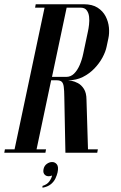

<svg xmlns="http://www.w3.org/2000/svg" viewBox="-82 -719 570 904"><path d="M131.2 -699H312.5Q352.5 -699 377.5 -682.9Q402.5 -666.8 415.4 -641.9Q428.2 -617 430.9 -589.4Q433.5 -561.8 428.2 -538L420 -499.5Q415.2 -475.5 400.4 -448Q385.5 -420.5 362 -396.1Q338.5 -371.8 307.8 -356.4Q277 -341 239.5 -341H158.8L86.8 0H-16.8ZM310 -466.8 332 -570.8Q335 -584 337.2 -602.9Q339.5 -621.8 337.5 -640Q335.5 -658.2 326.2 -670.6Q317 -683 296.8 -683H231.8L162.8 -357H230Q251 -357 266.6 -372.2Q282.2 -387.5 293.1 -412.5Q304 -437.5 310 -466.8ZM83.2 -683 86.2 -699H131.2L128.2 -683ZM-61.8 0 -58.8 -16H-3.8L-6.8 0ZM86.8 0 89.8 -16H134.8L131.8 0ZM184.2 -341H238.5Q242 -341 255.2 -338.5Q268.5 -336 284.8 -327.6Q301 -319.2 313 -300.5Q325 -281.8 325.2 -250L332.8 0H226L220.8 -262Q220.5 -293 218.2 -310.1Q216 -327.2 208.6 -334.1Q201.2 -341 184.2 -341ZM327.5 -16H378.8L375.8 0H325.5ZM163.2 107.4Q143.4 115.1 131.2 105.9Q119 96.7 122.9 77.7Q126.2 61.5 138.3 52.7Q150.5 43.9 163.4 43.9Q177.3 43.9 186 55.2Q194.7 66.6 188.9 93.4Q186 106.3 178.9 121.4Q171.8 136.6 157.2 148.5Q142.7 160.4 118.1 164.8L118 156.4Q139.5 149.9 150.1 135.3Q160.7 120.7 163.2 107.4Z"/></svg>

Font: Emberly Black
Style: Italic
Weight: 900
Italic angle: -12°
Designer: Rajesh Rajput
Foundry: Rajesh Rajput
Version: Version 1.000